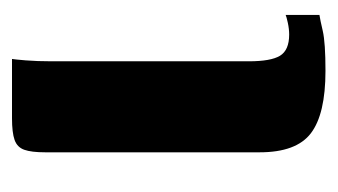

<svg xmlns="http://www.w3.org/2000/svg" viewBox="-138 -406 549 312"><g transform="rotate(-90 136.0 -250.5)"><path d="M176.3 4.4Q106.1 4.4 75 -19.3Q44 -42.9 44 -102.6V-451Q44 -473.5 48.1 -485Q52.2 -496.6 64.1 -500.8Q76.1 -505 99.3 -505H195.7Q195 -501.6 193.4 -482.7Q191.9 -463.8 191.9 -441.3V-120Q191.9 -84.4 200.9 -69.5Q210 -54.6 235.3 -54.6Q244.4 -54.6 254.5 -56.8Q264.5 -59 267.2 -60.3V-5.4Q260.1 -4.4 241.2 0Q222.2 4.4 176.3 4.4Z"/></g></svg>

Font: Genos Thin
Style: Regular
Weight: 100
Designer: Robert E. Leuschke
Foundry: Robert E. Leuschke
Version: Version 1.010